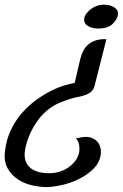

<svg xmlns="http://www.w3.org/2000/svg" viewBox="-70 -760 518 810"><path d="M125 29.3Q100.6 29.3 67.9 22.5Q35.2 15.6 7.3 -2Q-20.5 -19.5 -37.6 -49.3Q-54.7 -79.1 -48.8 -124Q-43 -171.9 -24.4 -210.9Q-5.9 -250 20.5 -280.8Q46.9 -311.5 77.6 -334.5Q108.4 -357.4 139.2 -373.5Q169.9 -389.6 197.8 -398.4Q225.6 -407.2 245.1 -410.2L268.6 -510.7Q272.5 -527.3 280.3 -543.5Q288.1 -559.6 301.3 -571.3Q314.5 -583 333.5 -589.4Q352.5 -595.7 378.9 -594.7L329.1 -398.4Q325.2 -381.8 312.5 -371.1Q299.8 -360.4 266.6 -352.5Q223.6 -344.7 179.7 -325.7Q135.7 -306.6 100.6 -266.6Q91.8 -255.9 81.1 -239.7Q70.3 -223.6 61 -204.6Q51.8 -185.5 44.9 -165Q38.1 -144.5 35.2 -124Q32.2 -104.5 36.1 -87.4Q40 -70.3 51.8 -57.6Q63.5 -44.9 84.5 -37.1Q105.5 -29.3 137.7 -29.3Q163.1 -29.3 185.5 -37.1Q208 -44.9 224.6 -58.1Q241.2 -71.3 252 -87.9Q262.7 -104.5 264.6 -122.1Q265.6 -131.8 264.6 -142.6Q263.7 -150.4 260.7 -159.7Q257.8 -168.9 250 -175.8Q293.9 -187.5 315.9 -178.7Q337.9 -169.9 346.7 -154.3Q357.4 -136.7 355.5 -110.4Q350.6 -73.2 323.2 -46.9Q295.9 -20.5 260.3 -3.4Q224.6 13.7 187 21.5Q149.4 29.3 125 29.3ZM343.8 -639.6Q318.4 -639.6 300.8 -650.4Q283.2 -661.1 285.2 -680.7Q286.1 -690.4 293.5 -701.2Q300.8 -711.9 312 -720.7Q323.2 -729.5 337.4 -734.9Q351.6 -740.2 368.2 -740.2Q394.5 -740.2 412.1 -729Q429.7 -717.8 427.7 -699.2Q424.8 -677.7 404.8 -658.7Q384.8 -639.6 343.8 -639.6Z"/></svg>

Font: Satisfy
Style: Regular
Weight: 400
Designer: Font Diner, Inc
Foundry: Font Diner, Inc
Version: Version 1.001